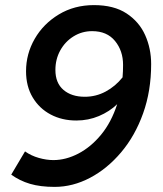

<svg xmlns="http://www.w3.org/2000/svg" viewBox="-20 -721 640 752"><path d="M24 -37 78 -128Q102 -111 132 -102.5Q162 -94 189 -94Q238 -94 287 -119.5Q336 -145 376 -193.5Q416 -242 439 -313Q409 -284 367.5 -266.5Q326 -249 279 -249Q223 -249 178.5 -272.5Q134 -296 108 -339.5Q82 -383 82 -442Q82 -510 116 -569Q150 -628 210.5 -664.5Q271 -701 348 -701Q426 -701 475.5 -668.5Q525 -636 548.5 -583.5Q572 -531 572 -470Q572 -365 540.5 -277Q509 -189 454.5 -124.5Q400 -60 332.5 -24.5Q265 11 194 11Q138 11 97.5 -1Q57 -13 24 -37ZM197 -447Q197 -396 228.5 -369Q260 -342 312 -342Q356 -342 394 -362.5Q432 -383 460 -418Q461 -430 461.5 -442Q462 -454 462 -467Q462 -522 430.5 -560.5Q399 -599 341 -599Q301 -599 268 -578.5Q235 -558 216 -523.5Q197 -489 197 -447Z"/></svg>

Font: Radio Canada Medium
Style: Italic
Weight: 500
Italic angle: -12°
Designer: Charles Daoud, Etienne Aubert Bonn, Alexandre Saumier Demers, Jacques Le Bailly
Foundry: Radio-Canada
Version: Version 2.104; ttfautohint (v1.8.4.7-5d5b);gftools[0.9.28.de